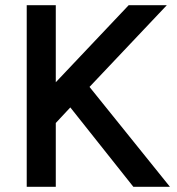

<svg xmlns="http://www.w3.org/2000/svg" viewBox="-20 -720 682 740"><path d="M83 -700H195V-403L476 -700H623L325 -385L635 0H494L251 -306L195 -246V0H83Z"/></svg>

Font: Oak Sans SemiBold
Style: Regular
Weight: 600
Designer: Erik Kennedy, Walven
Foundry: Erik Kennedy, Walven
Version: Version 1.000